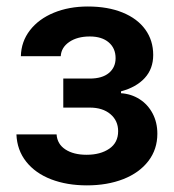

<svg xmlns="http://www.w3.org/2000/svg" viewBox="-20 -557 532 588"><path d="M245.1 -83Q287.6 -83 314.7 -101.6Q341.8 -120.1 341.8 -155.3Q341.8 -187.5 318.1 -207.5Q294.4 -227.5 254.9 -227.5H173.8V-316.4H254.9Q293 -316.4 313.5 -333.5Q334 -350.6 334 -378.9Q334 -409.2 313 -427.2Q292 -445.3 254.9 -445.3Q216.8 -445.3 192.1 -428.5Q167.5 -411.6 166 -384.8H43.9Q44.9 -429.7 71.8 -464.4Q98.6 -499 145 -518.1Q191.4 -537.1 249 -537.1Q310.1 -537.1 355.5 -518.6Q400.9 -500 425 -466.6Q449.2 -433.1 449.2 -388.7Q449.2 -346.2 423.1 -317.9Q397 -289.6 350.6 -277.3V-271.5Q381.8 -269.5 407.2 -253.4Q432.6 -237.3 447.3 -209.7Q461.9 -182.1 461.9 -147.5Q461.9 -99.6 434.3 -63.7Q406.7 -27.8 357.7 -8.5Q308.6 10.7 246.1 10.7Q185.1 10.7 136.7 -7.8Q88.4 -26.4 60.3 -61.8Q32.2 -97.2 30.3 -145.5H153.3Q155.3 -115.7 180.2 -99.4Q205.1 -83 245.1 -83Z"/></svg>

Font: Pretendard Std SemiBold
Style: Regular
Weight: 600
Designer: Base glyphs from Inter by Rasmus Andersson; Hangeul glyphs from Noto Sans CJK(Source Han Sans) by Jang Soo-young and Kan
Foundry: Kil Hyung-jin
Version: Version 1.309